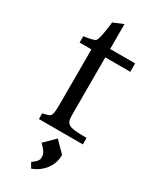

<svg xmlns="http://www.w3.org/2000/svg" viewBox="-263 -827 943 1176"><g transform="rotate(30 209.0 -239.5)"><path d="M77.6 -40.5Q99.6 -45.4 112.5 -49.1Q125.5 -52.7 131.8 -61.5Q142.6 -75.7 142.6 -134.8V-530.3H59.1V-575.2Q130.4 -585.4 141.1 -596.2H140.6Q151.4 -610.8 159.7 -661.6Q168 -712.4 169.9 -736.3L240.7 -765.6V-589.8H417.5V-530.3H240.7V-136.2Q240.7 -90.8 247.3 -78.4Q253.9 -65.9 263.7 -60.1Q273.4 -54.2 290 -51.3Q316.9 -46.4 388.2 -45.4V0H77.6ZM237.3 45.4 310.5 119.6Q310.5 200.2 245.6 254.4Q222.2 273.9 188 287.1L167.5 251Q184.6 240.2 197 226.6Q209.5 212.9 209.5 197.3Q209.5 181.6 207 173.8Q204.6 166 199.2 157.7Q190.4 144 164.6 117.2Z"/></g></svg>

Font: Metamorphous
Style: Regular
Weight: 400
Designer: James Grieshaber
Foundry: James Grieshaber
Version: Version 1.001